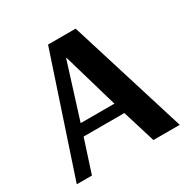

<svg xmlns="http://www.w3.org/2000/svg" viewBox="-149 -786 906 922"><g transform="rotate(-30 304.0 -325.0)"><path d="M19 0 235 -650H388L590 0H444L388 -182H162L103 0ZM182 -245H369L280 -551H278Z"/></g></svg>

Font: Arsenal SC
Style: Bold
Weight: 700
Designer: Andrij Shevchenko
Foundry: Stairsfor
Version: Version 2.001; ttfautohint (v1.8.4.7-5d5b)